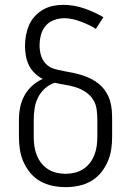

<svg xmlns="http://www.w3.org/2000/svg" viewBox="-20 -763 540 791"><path d="M250 8Q223 8 196.5 2.5Q170 -3 146.5 -16Q123 -29 105.5 -50Q88 -71 77 -95.5Q66 -120 62 -146.5Q58 -173 58 -200V-269Q58 -295 63 -320.5Q68 -346 80.5 -369Q93 -392 112.5 -409.5Q132 -427 156 -438Q138 -447 123 -461.5Q108 -476 99 -494.5Q90 -513 86.5 -533.5Q83 -554 83 -574Q83 -596 87 -617.5Q91 -639 99.5 -659Q108 -679 123 -695.5Q138 -712 157 -723Q176 -734 197.5 -738.5Q219 -743 240 -743Q284 -743 326.5 -728.5Q369 -714 406 -692L375 -644Q361 -653 345 -660.5Q329 -668 313 -674Q297 -680 279.5 -684Q262 -688 245 -688Q224 -688 203 -680.5Q182 -673 168 -656.5Q154 -640 148.5 -618.5Q143 -597 143 -576Q143 -556 148.5 -536Q154 -516 168 -501Q182 -486 201.5 -480Q221 -474 241 -470.5Q261 -467 280.5 -463Q300 -459 319 -453Q338 -447 356.5 -437.5Q375 -428 390 -415Q405 -402 416 -385Q427 -368 433 -348.5Q439 -329 440.5 -309Q442 -289 442 -269V-200Q442 -173 438 -146.5Q434 -120 423 -95.5Q412 -71 394.5 -50Q377 -29 353.5 -16Q330 -3 303.5 2.5Q277 8 250 8ZM250 -47Q269 -47 288 -51.5Q307 -56 323 -66.5Q339 -77 350.5 -92Q362 -107 369 -125Q376 -143 378.5 -162Q381 -181 381 -200V-269Q381 -291 378 -313Q375 -335 363 -353.5Q351 -372 332 -384.5Q313 -397 292 -403.5Q271 -410 249.5 -413.5Q228 -417 206 -422Q183 -415 165 -398.5Q147 -382 136.5 -361Q126 -340 122.5 -316Q119 -292 119 -269V-200Q119 -181 121.5 -162Q124 -143 131 -125Q138 -107 149.5 -92Q161 -77 177 -66.5Q193 -56 212 -51.5Q231 -47 250 -47Z"/></svg>

Font: Iosevka Fixed SS04 Light
Style: Regular
Weight: 300
Monospace: yes
Designer: Belleve Invis
Foundry: Belleve Invis
Version: Version 32.5.0